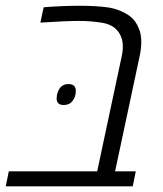

<svg xmlns="http://www.w3.org/2000/svg" viewBox="-38 -660 579 680"><path d="M-17.6 0 -6.8 -53.2H306.2L392.1 -456.1Q397 -477.1 397 -495.6Q397 -512.7 392.3 -525.9Q387.7 -539.1 379.9 -548.8Q361.8 -573.2 322.5 -579.6Q283.2 -585.9 242.7 -585.9Q220.2 -585.9 186.8 -584.5Q153.3 -583 108.4 -580.1H105L116.7 -634.3Q154.3 -637.2 186.3 -638.4Q218.3 -639.6 244.1 -639.6Q302.7 -639.6 343.8 -633.8Q384.8 -627.9 418.9 -605Q433.6 -594.7 442.6 -580.6Q451.7 -566.4 457.5 -549.3Q462.4 -531.7 462.4 -510.3Q462.4 -486.3 455.6 -456.5L369.6 -53.2H442.9L432.1 0ZM188 -288.1Q162.6 -288.1 162.6 -311Q162.6 -331.1 173.3 -346.7Q184.1 -362.3 204.1 -362.3Q230.5 -362.3 230.5 -337.9Q230.5 -317.4 219.2 -302.7Q208 -288.1 188 -288.1Z"/></svg>

Font: Open Sans Light
Style: Italic
Weight: 300
Italic angle: -12°
Designer: Monotype Design Team
Foundry: Monotype Imaging Inc.
Version: Version 3.003; ttfautohint (v1.8.4)